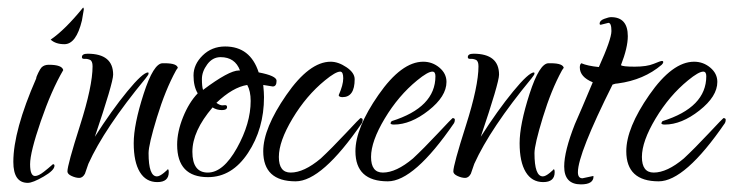

<svg xmlns="http://www.w3.org/2000/svg" viewBox="-20 -435 1925 504"><path d="M198 -415Q200 -415 200 -410L195 -381Q180 -319 149 -319Q126 -319 113 -331Q151 -357 198 -415ZM72 27Q81 27 95 16Q109 5 112 2Q115 -1 119 -4Q123 -4 123 0Q123 12 94.5 28.5Q66 45 53 45Q15 45 15 -10Q15 -92 75 -229Q75 -233 80.5 -244Q86 -255 89 -258Q96 -265 108 -265Q143 -265 146 -251Q115 -198 87 -116.5Q59 -35 59 -4Q59 27 72 27Z M447 -255Q447 -259 442 -250Q414 -199 392 -127Q370 -55 370 -33Q370 28 392 28Q399 28 410.5 18.5Q422 9 420 9Q423 9 423 17Q423 43 393 43Q363 43 347 16.5Q331 -10 331 -59Q331 -108 357 -188.5Q383 -269 407 -269H412Q447 -269 447 -255ZM369 -245Q370 -244 370 -241.5Q370 -239 362 -229Q254 -98 212 -5L203 21Q197 32 188 32Q179 32 168 27Q157 22 157 15Q157 -2 190 -105.5Q223 -209 223 -261Q223 -275 216 -278Q209 -281 202 -280.5Q195 -280 195 -285Q195 -294 210 -294Q277 -294 277 -239Q277 -218 229 -76Q273 -145 314 -195Q355 -245 369 -245Z M696 -208 671 -212Q673 -192 673 -180Q673 -97 631 -33.5Q589 30 526 30Q445 30 445 -55Q445 -89 460.5 -127.5Q476 -166 499 -190Q488 -208 488 -237Q488 -266 512 -289.5Q536 -313 571 -313Q637 -313 659 -245Q706 -236 706 -223Q706 -208 696 -208ZM559 -285Q538 -285 524 -266Q510 -247 510 -227.5Q510 -208 513 -199Q581 -250 607 -250H610Q597 -285 559 -285ZM548 -165Q558 -158 564 -158.5Q570 -159 571 -159Q576 -159 576 -154Q576 -146 562.5 -146Q549 -146 538 -153Q485 -91 485 -36.5Q485 18 525.5 18Q566 18 602 -46.5Q638 -111 638 -170Q638 -196 629 -212Q591 -206 548 -165Z M926 -125Q932 -125 932 -120.5Q932 -116 930 -112Q825 41 756 41Q671 41 671 -38Q671 -98 731.5 -185.5Q792 -273 848 -273Q868 -273 889.5 -258.5Q911 -244 911 -227Q911 -180 879 -180Q870 -180 869 -185Q881 -212 881 -229.5Q881 -247 873 -247Q861 -247 833 -224Q784 -184 748 -124Q712 -64 712 -23Q712 18 743 18Q778 18 822 -19Q850 -45 887.5 -85Q925 -125 926 -125Z M1168 -125Q1174 -125 1174 -120.5Q1174 -116 1172 -112Q1067 41 998 41Q913 41 913 -38Q913 -99 973.5 -186Q1034 -273 1091 -273Q1115 -273 1133.5 -257.5Q1152 -242 1152 -220Q1152 -182 1105 -145Q1058 -108 1014 -108Q1005 -108 1005 -112L1008 -117Q1123 -153 1123 -235Q1123 -247 1115 -247Q1103 -247 1075 -224Q1026 -184 990 -124Q954 -64 954 -23Q954 18 985 18Q1020 18 1064 -19Q1092 -45 1129.5 -85Q1167 -125 1168 -125Z M1460 -255Q1460 -259 1455 -250Q1427 -199 1405 -127Q1383 -55 1383 -33Q1383 28 1405 28Q1412 28 1423.5 18.5Q1435 9 1433 9Q1436 9 1436 17Q1436 43 1406 43Q1376 43 1360 16.5Q1344 -10 1344 -59Q1344 -108 1370 -188.5Q1396 -269 1420 -269H1425Q1460 -269 1460 -255ZM1382 -245Q1383 -244 1383 -241.5Q1383 -239 1375 -229Q1267 -98 1225 -5L1216 21Q1210 32 1201 32Q1192 32 1181 27Q1170 22 1170 15Q1170 -2 1203 -105.5Q1236 -209 1236 -261Q1236 -275 1229 -278Q1222 -281 1215 -280.5Q1208 -280 1208 -285Q1208 -294 1223 -294Q1290 -294 1290 -239Q1290 -218 1242 -76Q1286 -145 1327 -195Q1368 -245 1382 -245Z M1577 -375 1557 -370Q1554 -370 1554 -373Q1554 -381 1566 -385.5Q1578 -390 1584 -390Q1628 -390 1628 -340Q1628 -310 1610 -264Q1614 -260 1646 -260Q1678 -260 1696 -267.5Q1714 -275 1717.5 -275Q1721 -275 1721 -272Q1721 -269 1717 -265Q1670 -225 1602 -216Q1596 -216 1588 -213Q1497 -31 1497 17Q1497 33 1509 33L1537 27L1538 28Q1538 49 1505 49Q1461 49 1461 2Q1461 -38 1489 -109Q1505 -145 1536 -219Q1502 -233 1502 -258Q1502 -266 1506 -269Q1522 -262 1552 -259Q1585 -332 1585 -353.5Q1585 -375 1577 -375Z M1879 -125Q1885 -125 1885 -120.5Q1885 -116 1883 -112Q1778 41 1709 41Q1624 41 1624 -38Q1624 -99 1684.5 -186Q1745 -273 1802 -273Q1826 -273 1844.5 -257.5Q1863 -242 1863 -220Q1863 -182 1816 -145Q1769 -108 1725 -108Q1716 -108 1716 -112L1719 -117Q1834 -153 1834 -235Q1834 -247 1826 -247Q1814 -247 1786 -224Q1737 -184 1701 -124Q1665 -64 1665 -23Q1665 18 1696 18Q1731 18 1775 -19Q1803 -45 1840.5 -85Q1878 -125 1879 -125Z"/></svg>

Font: Qwigley
Style: Regular
Weight: 400
Designer: Robert E. Leuschke
Foundry: Robert E. Leuschke
Version: Version 1.003